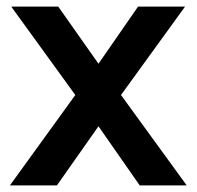

<svg xmlns="http://www.w3.org/2000/svg" viewBox="-20 -560 594 580"><path d="M10 0 207.5 -273 14 -540H156L277.5 -367.5L397 -540H539L345.5 -273L544 0H402L277.5 -178.5L152 0Z"/></svg>

Font: Vela Sans Bd
Style: Bold
Weight: 700
Designer: Principal design: Mikhail Sharanda - project Manrope.
Design modification: Ravid Balaliev
Foundry: Mikhail Sharanda
Version: Version 1.001